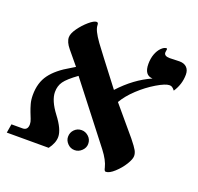

<svg xmlns="http://www.w3.org/2000/svg" viewBox="-118 -711 871 843"><g transform="rotate(20 317.0 -289.5)"><path d="M643.1 -507.8Q643.1 -462.9 617.2 -423.8Q609.4 -433.6 604 -436.8Q598.6 -439.9 591.8 -439.9Q573.2 -439.9 533.4 -416.3Q493.7 -392.6 458.5 -359.6Q423.3 -326.7 403.8 -293L514.2 -162.1Q538.1 -132.3 544.9 -119.6Q551.8 -106.9 551.8 -94.2Q551.8 -79.6 536.4 -54.4Q521 -29.3 497.8 -8.1Q474.6 13.2 458 13.2Q451.2 13.2 448.2 -2.9Q440.9 -34.2 410.2 -74.2L202.1 -341.8Q158.2 -310.1 143.6 -289.3Q128.9 -268.6 128.9 -240.2Q128.9 -200.2 169.4 -147Q210 -93.8 210 -59.1Q210 -30.8 187 0H-8.8L-2 -41H49.8Q74.2 -41 74.2 -68.8Q74.2 -79.6 69.1 -92.3Q64 -105 58.1 -120.1Q52.2 -135.3 47.1 -153.6Q42 -171.9 42 -194.8Q42 -252 70.3 -290.5Q98.6 -329.1 158.2 -362.8L178.2 -375L126 -438Q104 -464.4 104 -486.8Q104 -504.4 121.6 -529.1Q139.2 -553.7 161.4 -572.8Q183.6 -591.8 195.8 -591.8Q204.1 -591.8 204.1 -580.1Q204.1 -567.4 212.4 -550.3Q220.7 -533.2 238 -509Q255.4 -484.9 369.1 -336.9Q434.6 -408.2 511.2 -441.9Q472.2 -443.4 472.2 -496.1Q472.2 -521.5 479.7 -542Q487.3 -562.5 500 -575.2Q512.7 -587.9 523.9 -587.9Q526.9 -587.9 526.9 -584L524.9 -568.8Q524.9 -551.8 551.8 -551.8L597.2 -553.2Q618.7 -553.2 630.9 -541.3Q643.1 -529.3 643.1 -507.8ZM250 -75.2Q250 -95.2 263.7 -108.9Q277.3 -122.6 296.9 -122.6Q315.4 -122.6 329.8 -109.1Q344.2 -95.7 344.2 -75.2Q344.2 -57.1 329.8 -43.2Q315.4 -29.3 296.9 -29.3Q277.3 -29.3 263.7 -43.5Q250 -57.6 250 -75.2Z"/></g></svg>

Font: Tinos
Style: Bold Italic
Weight: 700
Italic angle: -16.333°
Designer: Steve Matteson
Foundry: Monotype Imaging Inc.
Version: Version 1.23